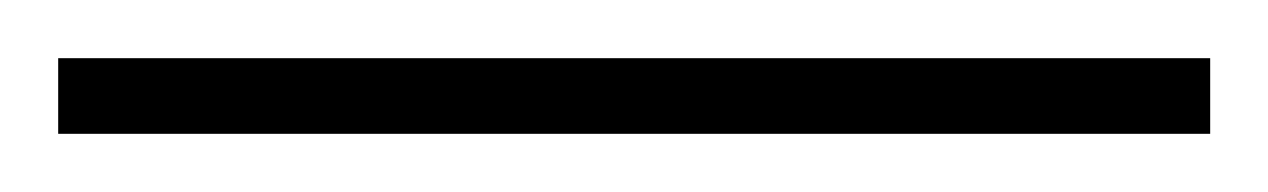

<svg xmlns="http://www.w3.org/2000/svg" viewBox="-22 71 436 66"><path d="M394 117V91H-2V117Z"/></svg>

Font: Noto Sans Lao Condensed Thin
Style: Regular
Weight: 100
Width: 3
Designer: Monotype Design Team
Foundry: Monotype Imaging Inc.
Version: Version 2.003